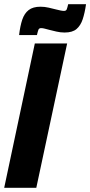

<svg xmlns="http://www.w3.org/2000/svg" viewBox="-35 -895 430 915"><path d="M-15 0 131 -688H285L138 0ZM56 -728Q61 -771 71 -801Q81 -831 101.5 -847Q122 -863 158 -863Q178 -863 197 -858.5Q216 -854 232 -850Q244 -847 253.5 -845Q263 -843 270 -843Q280 -843 283 -850.5Q286 -858 290 -875H375Q369 -833 359 -803Q349 -773 329.5 -756.5Q310 -740 273 -740Q253 -740 234 -744.5Q215 -749 199 -753Q187 -756 178 -758.5Q169 -761 161 -761Q151 -761 148 -753Q145 -745 141 -728Z"/></svg>

Font: Saira Condensed Black
Style: Italic
Weight: 900
Width: 3
Italic angle: -12°
Designer: Hector Gatti with collaboration of the Omnibus-Type team
Foundry: Omnibus-Type
Version: Version 1.101